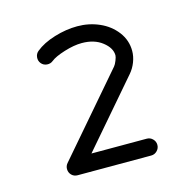

<svg xmlns="http://www.w3.org/2000/svg" viewBox="-75 -940 593 595"><g transform="rotate(-15 222.0 -643.0)"><path d="M103.8 -419.9Q92.3 -419.9 84.6 -427.7Q76.9 -435.5 76.9 -447Q76.9 -456.8 83.5 -464.6L300 -716.1Q304.4 -721.2 308.8 -732.3Q313.2 -743.4 313.2 -748.5Q313.2 -772.2 287.6 -792.2Q262 -812.3 221.9 -812.3Q196.8 -812.3 165.4 -802.5Q134 -792.7 120.8 -782Q112.3 -775.1 101.1 -776.1Q89.8 -777.1 82.8 -785.6Q75.9 -794.2 77 -805.4Q78.1 -816.7 86.7 -823.7Q110.1 -843 147.9 -854.6Q185.8 -866.2 221.9 -866.2Q259.3 -866.2 292.2 -851.8Q325.2 -837.4 346.1 -810.1Q366.9 -782.7 366.9 -748.5Q366.9 -731 359.9 -712.8Q352.8 -694.6 340.8 -680.9L162.6 -473.9H340.1Q351.1 -473.9 359 -465.9Q366.9 -458 366.9 -447Q366.9 -436 359 -428Q351.1 -419.9 340.1 -419.9Z"/></g></svg>

Font: Tecnico
Style: Fino
Weight: 400
Version: Version 1.3